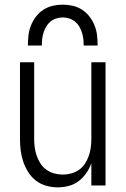

<svg xmlns="http://www.w3.org/2000/svg" viewBox="-20 -798 540 826"><path d="M227 8Q203 8 178.5 1Q154 -6 134.5 -21Q115 -36 101.5 -57.5Q88 -79 80 -102.5Q72 -126 69 -150.5Q66 -175 66 -200V-530H127V-200Q127 -181 129.5 -163Q132 -145 138 -127.5Q144 -110 154.5 -94Q165 -78 180 -67.5Q195 -57 213 -52Q231 -47 250 -47Q269 -47 287 -52Q305 -57 320 -67.5Q335 -78 345.5 -94Q356 -110 362 -127.5Q368 -145 370.5 -163Q373 -181 373 -200V-530H434V0H373V-96Q365 -73 351 -53Q337 -33 318 -18.5Q299 -4 275 2Q251 8 227 8ZM100 -602Q100 -624 102.5 -646Q105 -668 113 -688Q121 -708 134.5 -726Q148 -744 166.5 -756Q185 -768 206.5 -773Q228 -778 250 -778Q272 -778 293.5 -773Q315 -768 333.5 -756Q352 -744 365.5 -726Q379 -708 387 -688Q395 -668 397.5 -646Q400 -624 400 -602H340Q340 -616 338.5 -630Q337 -644 332.5 -658Q328 -672 321 -684Q314 -696 303 -705Q292 -714 278 -718.5Q264 -723 250 -723Q236 -723 222 -718.5Q208 -714 197 -705Q186 -696 179 -684Q172 -672 167.5 -658Q163 -644 161.5 -630Q160 -616 160 -602Z"/></svg>

Font: Iosevka Term Light
Style: Regular
Weight: 300
Monospace: yes
Designer: Belleve Invis
Foundry: Belleve Invis
Version: Version 9.0.1; ttfautohint (v1.8.3)